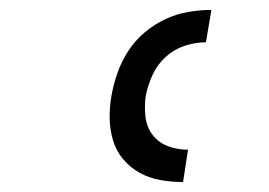

<svg xmlns="http://www.w3.org/2000/svg" viewBox="-20 -800 540 386"><path d="M348 -434Q325 -434 302.5 -438Q280 -442 261 -452.5Q242 -463 228 -479.5Q214 -496 207.5 -517Q201 -538 200.5 -561Q200 -584 204 -607Q208 -630 216 -653Q224 -676 237.5 -697Q251 -718 270.5 -734.5Q290 -751 312.5 -761.5Q335 -772 358.5 -776Q382 -780 405 -780L394 -715Q373 -715 351.5 -708Q330 -701 313 -685.5Q296 -670 286.5 -649Q277 -628 273 -607Q270 -586 272.5 -565Q275 -544 287 -528.5Q299 -513 318 -506Q337 -499 358 -499Z"/></svg>

Font: Iosevka
Style: Italic
Weight: 400
Italic angle: -9°
Monospace: yes
Designer: Belleve Invis
Foundry: Belleve Invis
Version: Version 32.5.0; ttfautohint (v1.8.4)